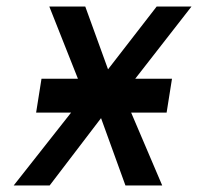

<svg xmlns="http://www.w3.org/2000/svg" viewBox="-20 -570 640 590"><path d="M198.5 -224H91L107.5 -328H219.5L131.5 -550H242L312 -357L461.5 -550H568.5L395.5 -328H508.5L492 -224H383L478.5 0H365.5L290.5 -207L132.5 0H22Z"/></svg>

Font: JuliaMono Medium
Style: Italic
Weight: 500
Italic angle: -9°
Monospace: yes
Designer: cormullion
Foundry: corm
Version: Version 0.054; ttfautohint (v1.8.4)